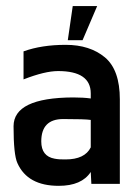

<svg xmlns="http://www.w3.org/2000/svg" viewBox="-20 -599 415 629"><path d="M298.3 -579.1 250.5 -467.3H202.1L218.3 -579.1ZM57.1 -430.7Q116.2 -452.1 195.3 -452.1Q274.4 -452.1 323.7 -411.1Q372.6 -370.1 372.6 -273.4V3.4H279.3L277.3 -35.6Q247.6 9.8 172.4 9.8Q70.3 9.8 37.1 -64.5Q24.4 -91.8 24.4 -185.3Q24.4 -278.8 219.2 -279.8Q253.4 -279.8 277.3 -276.4V-293Q277.3 -366.2 170.4 -366.2Q127 -366.2 57.1 -338.9ZM115.2 -135.7Q115.2 -86.9 159.2 -79.1Q174.3 -76.2 194.8 -76.7Q257.8 -76.7 277.3 -116.2V-206.1Q258.8 -209 187 -209Q115.2 -209 115.2 -135.7Z"/></svg>

Font: Keraleeyam
Style: Regular
Weight: 400
Designer: Hussain K. H.
Foundry: Swathanthra Malayalam Computing(SMC) http://smc.org.in
Version: Version 3.0.0+20221109